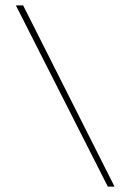

<svg xmlns="http://www.w3.org/2000/svg" viewBox="-20 -650 484 714"><path d="M381 44 39 -630H66L406 44Z"/></svg>

Font: Smooch Sans Thin Light
Style: Regular
Weight: 300
Version: Version 1.010